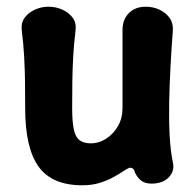

<svg xmlns="http://www.w3.org/2000/svg" viewBox="-20 -536 581 572"><path d="M495 -52Q501 -27 483 -8Q465 11 431 11Q412 11 400.5 2Q389 -7 382 -22Q380 -31 375.5 -34Q371 -37 365 -36Q358 -33 346 -25Q334 -17 316.5 -7.5Q299 2 276.5 9Q254 16 225 16Q135 16 95 -39.5Q55 -95 55 -214Q55 -256 54.5 -293Q54 -330 52 -366.5Q50 -403 45 -445Q42 -467 53 -482.5Q64 -498 83.5 -507Q103 -516 124 -516Q147 -516 166.5 -507Q186 -498 197 -482.5Q208 -467 205 -445Q200 -403 198 -366.5Q196 -330 195.5 -293Q195 -256 195 -214Q195 -173 200 -150Q205 -127 217.5 -118Q230 -109 250 -109Q275 -109 296.5 -123Q318 -137 331.5 -160.5Q345 -184 345 -214Q345 -256 345 -293Q345 -330 345 -367.5Q345 -405 345 -447Q345 -478 364 -497Q383 -516 414 -516Q437 -516 455.5 -507Q474 -498 485 -483Q496 -468 495 -446Q491 -394 488 -338.5Q485 -283 484 -230Q483 -177 485.5 -131Q488 -85 495 -52Z"/></svg>

Font: Winky Sans SemiBold
Style: Regular
Weight: 600
Designer: Simon Atzbach
Foundry: typofactur
Version: Version 1.205